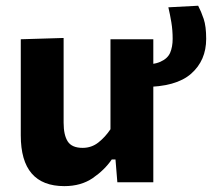

<svg xmlns="http://www.w3.org/2000/svg" viewBox="-20 -636 740 670"><path d="M204.5 13.5Q52.5 13.5 52.5 -163.5V-499L202 -503.5V-208Q202 -164.5 216.5 -142.2Q231 -120 268.5 -120Q299.5 -120 323.5 -139Q347.5 -158 365.5 -185V-499H515V0H389.5L383 -79.5H370Q345 -43 304 -14.8Q263 13.5 204.5 13.5ZM481.5 -332.5 463 -409Q513.5 -409 539.2 -420.2Q565 -431.5 573.8 -452Q582.5 -472.5 582.5 -500.5Q582.5 -530.5 578 -557.8Q573.5 -585 567.5 -610.5L671.5 -616Q682 -596 690.8 -570Q699.5 -544 699.5 -500.5Q699.5 -425 647 -378.8Q594.5 -332.5 481.5 -332.5Z"/></svg>

Font: Commissioner
Style: Bold
Weight: 700
Designer: Kostas Bartsokas
Foundry: Kostas Bartsokas
Version: Version 1.000; ttfautohint (v1.8.3)